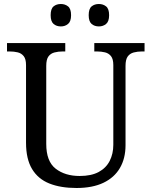

<svg xmlns="http://www.w3.org/2000/svg" viewBox="-20 -929 757 959"><path d="M362 10Q283 10 226.5 -12.5Q170 -35 140 -85Q110 -135 110 -216V-604Q110 -634 98.5 -648.5Q87 -663 68.5 -667.5Q50 -672 28 -672H15V-714H306V-672H293Q271 -672 252 -667Q233 -662 222 -647Q211 -632 211 -600V-210Q211 -123 258 -86.5Q305 -50 378 -50Q436 -50 473 -70Q510 -90 528 -125.5Q546 -161 546 -206V-604Q546 -634 534.5 -648.5Q523 -663 504.5 -667.5Q486 -672 464 -672H451V-714H702V-672H689Q667 -672 648 -667Q629 -662 618 -647Q607 -632 607 -600V-204Q607 -138 579 -90Q551 -42 496.5 -16Q442 10 362 10ZM474 -797Q452 -797 437.5 -809.5Q423 -822 423 -853Q423 -885 437.5 -897Q452 -909 474 -909Q495 -909 510 -897Q525 -885 525 -853Q525 -822 510 -809.5Q495 -797 474 -797ZM284 -797Q262 -797 247.5 -809.5Q233 -822 233 -853Q233 -885 247.5 -897Q262 -909 284 -909Q305 -909 320 -897Q335 -885 335 -853Q335 -822 320 -809.5Q305 -797 284 -797Z"/></svg>

Font: Noto Serif Sinhala
Style: Regular
Weight: 400
Designer: Jelle Bosma - Monotype Design Team
Foundry: Monotype Imaging Inc.
Version: Version 2.006